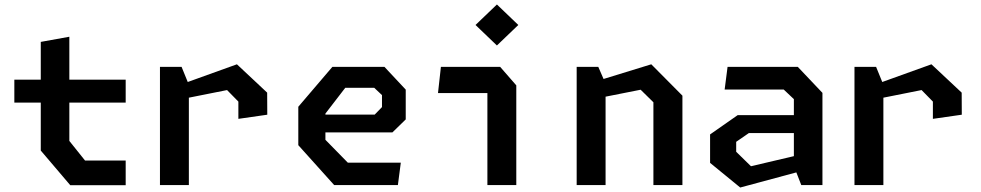

<svg xmlns="http://www.w3.org/2000/svg" viewBox="-20 -826 4380 857"><path d="M293.5 0.5H541V-109.5H359.5L289.5 -197V-368H541V-470.5H289.5V-662L162 -639V-470.5H44V-368H162V-154Z M1044 -295.5 1173 -314 1172.5 -412.5 1037.5 -539 818 -460 790.5 -527.5H694V0H823V-390L993.5 -424L1044 -372.5Z M1471.5 0H1756L1769 -100H1532.5L1432.5 -202V-235H1731.5L1791 -293V-426L1696 -527.5H1463.5L1311.5 -349.5V-178ZM1432.5 -314.5V-319L1521 -434H1650.5L1685 -401.5V-348L1652.5 -314.5Z M2155.5 0H2284.5V-445L2212.5 -527.5H1948L1935 -410.5H2155.5ZM2198 -623 2293.5 -714.5 2198 -806 2102.5 -714.5Z M2896.5 0H3026V-399L2887 -539L2674 -473.5L2650.5 -527.5H2554V0H2683V-394.5L2839.5 -425.5L2896.5 -369.5Z M3556.5 0H3651V-411.5L3541 -527.5H3227.5L3214.5 -426.5H3478L3523.5 -383.5V-312H3272.5L3149.5 -226V-99L3284 11L3534.5 -56.5ZM3266 -148.5V-193L3322.5 -232H3523.5V-129L3332 -84Z M4144 -295.5 4273 -314 4272.5 -412.5 4137.5 -539 3918 -460 3890.5 -527.5H3794V0H3923V-390L4093.5 -424L4144 -372.5Z"/></svg>

Font: Monaspace Krypton SemiBold
Style: Regular
Weight: 600
Designer: Riley Cran & the Lettermatic Team
Foundry: Lettermatic
Version: Version 1.200 (Monaspace Krypton)